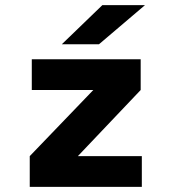

<svg xmlns="http://www.w3.org/2000/svg" viewBox="-20 -732 690 752"><path d="M96.5 0V-120.5L345.5 -379.5H104.5V-500H531V-379.5L285 -120.5H535.5V0ZM367.5 -558.5H222L381 -712H548Z"/></svg>

Font: Trispace
Style: Bold
Weight: 700
Designer: Tyler Finck
Foundry: Etcetera Type Company
Version: Version 1.210; ttfautohint (v1.8.3)